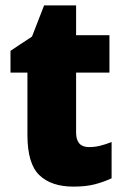

<svg xmlns="http://www.w3.org/2000/svg" viewBox="-20 -684 461 714"><path d="M311 -137Q332 -137 352.5 -142Q373 -147 395 -156V-21Q365 -7 332 1.5Q299 10 253 10Q171 10 126.5 -32.5Q82 -75 82 -182V-414H19V-495L99 -548L144 -664H263V-553H387V-414H263V-191Q263 -137 311 -137Z"/></svg>

Font: Noto Sans Lao Looped SemiCondensed Black
Style: Regular
Weight: 900
Width: 4
Designer: Mark Frömberg, Ben Mitchell
Foundry: The Fontpad Ltd
Version: Version 1.002; ttfautohint (v1.8.4.7-5d5b)